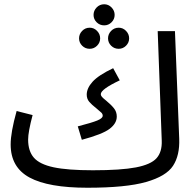

<svg xmlns="http://www.w3.org/2000/svg" viewBox="-20 -860 922 901"><path d="M390 21Q207 21 118.5 -27Q30 -75 30 -182Q30 -239 58 -339L133 -320Q112 -241 112 -205Q112 -151 139 -120Q166 -89 231.5 -75Q297 -61 416 -61Q548 -61 618 -74.5Q688 -88 714.5 -117.5Q741 -147 739 -200L720 -714H801L821 -209Q824 -131 792 -82Q760 -33 665.5 -6Q571 21 390 21ZM462 -317Q462 -325 455.5 -331.5Q449 -338 433 -351Q411 -368 399 -382Q387 -396 387 -416Q387 -446 414.5 -476.5Q442 -507 511 -540L542 -483Q453 -441 453 -418Q453 -412 458 -406Q463 -400 470 -394.5Q477 -389 479 -387Q502 -368 515 -351.5Q528 -335 528 -313Q528 -281 494.5 -255.5Q461 -230 364 -204L345 -267Q411 -284 436.5 -294.5Q462 -305 462 -317ZM419 -790Q419 -810 433.5 -825Q448 -840 469 -840Q489 -840 503.5 -825Q518 -810 518 -790Q518 -770 503.5 -755.5Q489 -741 469 -741Q448 -741 433.5 -755.5Q419 -770 419 -790ZM351 -680Q351 -700 365.5 -715Q380 -730 401 -730Q421 -730 435.5 -715Q450 -700 450 -680Q450 -660 435.5 -645.5Q421 -631 401 -631Q380 -631 365.5 -645.5Q351 -660 351 -680ZM487 -680Q487 -700 501.5 -715Q516 -730 537 -730Q557 -730 571.5 -715Q586 -700 586 -680Q586 -660 571.5 -645.5Q557 -631 537 -631Q516 -631 501.5 -645.5Q487 -660 487 -680Z"/></svg>

Font: Noto Sans Arabic
Style: Regular
Weight: 400
Designer: Nadine Chahine
Foundry: Monotype Imaging Inc.
Version: Version 1.001